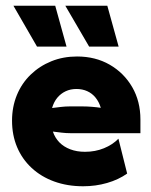

<svg xmlns="http://www.w3.org/2000/svg" viewBox="-20 -639 530 673"><path d="M271.5 13.9Q216 13.9 170.1 -2.8Q124.3 -19.4 91 -50.3Q57.6 -81.2 39.9 -123.3Q22.2 -165.3 22.2 -216Q22.2 -264.6 39.2 -305.9Q56.2 -347.2 87.5 -377.4Q118.8 -407.6 160.1 -424.3Q201.4 -441 250 -441Q314.6 -441 364.6 -412.2Q414.6 -383.3 443.4 -333.7Q472.2 -284 472.2 -220.1V-172.2H226.4Q211.8 -172.2 196.5 -174Q181.2 -175.7 165.3 -177.8Q172.9 -155.6 188.2 -139.9Q203.5 -124.3 226.4 -115.6Q249.3 -106.9 277.8 -106.9Q313.9 -106.9 344.4 -119.4Q375 -131.9 395.1 -152.8L425.7 -30.6Q395.1 -9 355.2 2.4Q315.3 13.9 271.5 13.9ZM162.5 -260.4Q177.8 -262.5 193.8 -264.2Q209.7 -266 223.6 -266H270.1Q285.4 -266 302.4 -264.6Q319.4 -263.2 333.3 -261.1Q327.1 -281.9 314.9 -296.9Q302.8 -311.8 285.8 -319.4Q268.8 -327.1 247.9 -327.1Q227.1 -327.1 210.1 -319.1Q193.1 -311.1 180.9 -296.5Q168.8 -281.9 162.5 -260.4ZM292.4 -475.7 209 -618.8H356.2L395.8 -475.7ZM109.7 -475.7 27.1 -618.8H173.6L213.2 -475.7Z"/></svg>

Font: Afacad Flux ExtraBold
Style: Regular
Weight: 800
Designer: Kristian Moeller
Foundry: Dicotype
Version: Version 1.100